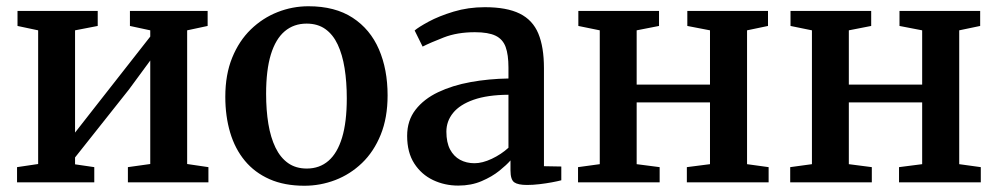

<svg xmlns="http://www.w3.org/2000/svg" viewBox="-20 -583 3191 614"><path d="M34.5 0V-48.5L102 -58.5V-486L36 -500V-548H292.5V-500L220 -486V-159L284.5 -241.5L460.5 -466V-486L395.5 -500V-548H644V-500L578.5 -486V-58.5L646.5 -48.5V0H389V-48.5L460.5 -58.5V-389.5L392.5 -297L220 -79.5V-57.5L281.5 -48.5V0Z M700.5 -273.5Q700.5 -344.5 722.5 -398.5Q744.5 -452.5 782.2 -489Q820 -525.5 867.5 -544.2Q915 -563 966.5 -563Q1051.5 -563 1107.8 -526.2Q1164 -489.5 1191.8 -425.2Q1219.5 -361 1219.5 -278Q1219.5 -206.5 1197.5 -152.2Q1175.5 -98 1137.8 -61.8Q1100 -25.5 1052.2 -7.2Q1004.5 11 953.5 11Q889.5 11 842 -10Q794.5 -31 763 -69Q731.5 -107 716 -159.2Q700.5 -211.5 700.5 -273.5ZM961 -44Q1002 -44 1030.5 -68.8Q1059 -93.5 1074 -143.2Q1089 -193 1089 -268.5Q1089 -321 1082 -364.8Q1075 -408.5 1060 -440.5Q1045 -472.5 1020.5 -490Q996 -507.5 960.5 -507.5Q919.5 -507.5 890.5 -483Q861.5 -458.5 846.2 -408.8Q831 -359 831 -283Q831 -230.5 838.2 -186.8Q845.5 -143 861 -111Q876.5 -79 901.2 -61.5Q926 -44 961 -44Z M1445.5 10.5Q1402 10.5 1364.8 -7.2Q1327.5 -25 1304.8 -60.2Q1282 -95.5 1282 -148.5Q1282 -197.5 1308.8 -232Q1335.5 -266.5 1381.2 -288.2Q1427 -310 1485 -320.5Q1543 -331 1606 -332V-367Q1606 -408 1597 -432.8Q1588 -457.5 1564.8 -468.8Q1541.5 -480 1498.5 -480Q1442 -480 1399 -463.2Q1356 -446.5 1331.5 -434L1306 -485.5Q1318 -496 1350.8 -513.8Q1383.5 -531.5 1430.5 -545.8Q1477.5 -560 1530.5 -560Q1600.5 -560 1642 -539.5Q1683.5 -519 1701.5 -475.8Q1719.5 -432.5 1719.5 -365V-51.5L1775 -50.5V-6.5Q1764 -3.5 1745.2 0Q1726.5 3.5 1705.2 6Q1684 8.5 1665.5 8.5Q1636.5 8.5 1624.5 0Q1612.5 -8.5 1612.5 -38V-70Q1600.5 -56 1577 -37Q1553.5 -18 1520.2 -3.8Q1487 10.5 1445.5 10.5ZM1497.5 -61Q1522.5 -61 1552.8 -75.2Q1583 -89.5 1606 -110.5V-280Q1538.5 -279.5 1494.5 -264Q1450.5 -248.5 1429 -222Q1407.5 -195.5 1407.5 -162Q1407.5 -127.5 1419.2 -105.2Q1431 -83 1451.2 -72Q1471.5 -61 1497.5 -61Z M1828.5 0V-48.5L1898 -58V-486L1829.5 -500V-548H2087.5V-500L2016 -486V-312.5H2250.5V-486L2178 -500V-548H2436V-500L2369 -486V-58L2438 -48.5V0H2176.5V-48.5L2250.5 -58V-255.5H2016V-58L2089.5 -48.5V0Z M2507 0V-48.5L2576.5 -58V-486L2508 -500V-548H2766V-500L2694.5 -486V-312.5H2929V-486L2856.5 -500V-548H3114.5V-500L3047.5 -486V-58L3116.5 -48.5V0H2855V-48.5L2929 -58V-255.5H2694.5V-58L2768 -48.5V0Z"/></svg>

Font: Merriweather 36pt SemiBold
Style: Regular
Weight: 600
Version: Version 2.100